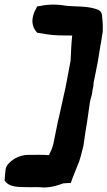

<svg xmlns="http://www.w3.org/2000/svg" viewBox="-20 -767 471 843"><path d="M124 -691C118 -663 128 -639 144 -623C159 -621 173 -619 188 -616C222 -611 256 -611 297 -611C293 -574 292 -542 290 -501C280 -450 271 -393 259 -344L243 -271C240 -254 235 -240 231 -218L214 -134C210 -117 203 -102 195 -86H193C171 -88 130 -87 105 -87H100C76 -86 43 -76 19 -50C1 -32 5 -20 1 16L0 26L6 33C31 60 83 53 113 55H114C129 55 146 54 155 55C193 60 231 48 258 38L291 36L298 16C304 1 313 -22 325 -52L326 -53C332 -72 338 -91 343 -114L346 -125L355 -187L362 -229L371 -292C373 -306 375 -324 379 -336C382 -346 385 -357 386 -370L390 -389L391 -404C398 -436 403 -464 409 -494C413 -518 417 -541 421 -567L425 -589C426 -601 429 -614 431 -627V-631C432 -652 431 -671 429 -690V-693L428 -695C428 -695 430 -714 413 -723L411 -724C368 -742 310 -737 268 -742C229 -749 190 -748 158 -741L143 -739L137 -726C131 -716 127 -706 124 -691Z"/></svg>

Font: Vapor
Style: BlkObl
Weight: 900
Foundry: Cannot Into Space Fonts
Version: Version 0.179